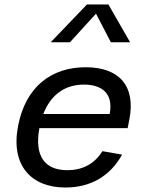

<svg xmlns="http://www.w3.org/2000/svg" viewBox="-20 -826 660 858"><path d="M61 -264C26.5 -88 118.5 12 272 12C385 12 472.5 -39 525.5 -135L437.5 -150.5C401.5 -92 347 -65.5 280.5 -65.5C180 -65.5 133 -128.5 156 -253.5H550.5L558 -292C587.5 -442.5 512 -525.5 363 -525.5C208.5 -525.5 94.5 -437.5 61 -264ZM206.5 -637H292.5L409 -765L475.5 -637H561.5L464.5 -806H368.5ZM173.5 -316.5C207 -403.5 271 -448 355 -448C435.5 -448 488 -408 470 -316.5Z"/></svg>

Font: Monaspace Neon
Style: Italic
Weight: 400
Italic angle: -11°
Designer: Riley Cran & the Lettermatic Team
Foundry: Lettermatic
Version: Version 1.200 (Monaspace Neon)